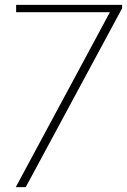

<svg xmlns="http://www.w3.org/2000/svg" viewBox="-20 -770 522 790"><path d="M85.9 0H44.9L432.1 -719.7H46.4V-750H482.4V-735.8Z"/></svg>

Font: Spartan MB ExtLt
Style: Regular
Weight: 200
Designer: Matt Bailey, Mirko Velimirovic
Foundry: Matt Bailey
Version: Version 1.005